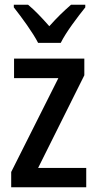

<svg xmlns="http://www.w3.org/2000/svg" viewBox="-20 -786 407 806"><path d="M140 -606H235C257 -651 306 -715 338 -755V-766H278C245 -737 221 -714 187 -676C157 -710 125 -744 98 -766H38V-755C72 -712 118 -649 140 -606ZM342 0V-81H140L334 -470V-540H39V-458H225L27 -64V0Z"/></svg>

Font: Noto Sans Thai Looped Condensed Medium
Style: Regular
Weight: 500
Width: 3
Designer: Sasikarn Vongin, Ben Mitchell
Foundry: The Fontpad Ltd
Version: Version 1.001